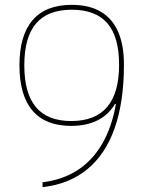

<svg xmlns="http://www.w3.org/2000/svg" viewBox="-20 -760 590 790"><path d="M275 -740Q347 -740 394.5 -712Q442 -684 466 -629.5Q490 -575 490 -494Q490 -342 452 -233.5Q414 -125 339 -63.5Q264 -2 155 10V-10Q237 -20 298.5 -59.5Q360 -99 400 -167.5Q440 -236 457 -332H453Q427 -288 381.5 -265Q336 -242 273 -242Q167 -242 113.5 -305Q60 -368 60 -491Q60 -614 114 -677Q168 -740 275 -740ZM275 -720Q177 -720 128.5 -663.5Q80 -607 80 -491Q80 -376 128 -319Q176 -262 273 -262Q372 -262 421 -320Q470 -378 470 -494Q470 -608 422 -664Q374 -720 275 -720Z"/></svg>

Font: M PLUS Code Latin SemiExpanded Thin
Style: Regular
Weight: 250
Width: 6
Designer: Coji Morishita
Foundry: UNDERFOREST DESIGN
Version: Version 1.002; ttfautohint (v1.8.3)